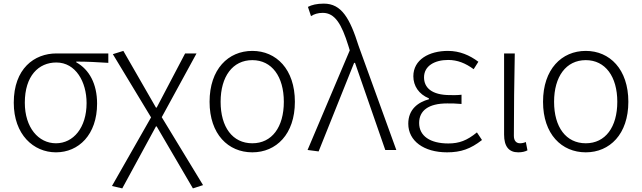

<svg xmlns="http://www.w3.org/2000/svg" viewBox="-20 -828 3545 1060"><path d="M289 13C414 13 516 -84 516 -256C516 -365 473 -444 401 -484V-488C462 -488 514 -485 578 -481V-533H292C169 -533 56 -449 56 -261C56 -85 165 13 289 13ZM289 -37C192 -37 117 -124 117 -261C117 -409 193 -483 291 -483C398 -483 458 -376 458 -259C458 -123 385 -37 289 -37Z M655 212 841 -130H845L1045 212L1101 194L873 -181L1065 -533H1002L845 -234H841L661 -547L603 -529L814 -180L598 199Z M1373 13C1505 13 1608 -87 1608 -266C1608 -446 1505 -547 1373 -547C1240 -547 1137 -446 1137 -266C1137 -87 1240 13 1373 13ZM1373 -37C1264 -37 1198 -126 1198 -266C1198 -405 1264 -496 1373 -496C1481 -496 1547 -405 1547 -266C1547 -126 1481 -37 1373 -37Z M1739 8 1935 -481H1940L2107 0H2168L1960 -574C1912 -726 1866 -808 1768 -808C1729 -808 1701 -801 1680 -790L1697 -739C1714 -750 1735 -757 1762 -757C1829 -757 1866 -695 1903 -576L1911 -550L1678 0Z M2448 13C2525 13 2578 -6 2641 -55L2613 -97C2558 -52 2515 -36 2455 -36C2355 -36 2294 -77 2294 -149C2294 -217 2345 -257 2449 -257C2474 -257 2497 -257 2528 -254V-305C2501 -302 2485 -303 2465 -303C2362 -303 2321 -345 2321 -401C2321 -465 2381 -497 2454 -497C2506 -497 2550 -479 2595 -446L2621 -487C2573 -523 2518 -547 2453 -547C2349 -547 2262 -499 2262 -407C2262 -354 2292 -308 2348 -285V-280C2289 -264 2234 -225 2234 -145C2234 -50 2320 13 2448 13Z M2841 13C2862 13 2879 9 2892 2L2883 -44C2872 -39 2861 -37 2851 -37C2831 -37 2817 -50 2817 -78C2817 -227 2819 -377 2822 -533H2763V-85C2763 -20 2789 13 2841 13Z M3214 13C3346 13 3449 -87 3449 -266C3449 -446 3346 -547 3214 -547C3081 -547 2978 -446 2978 -266C2978 -87 3081 13 3214 13ZM3214 -37C3105 -37 3039 -126 3039 -266C3039 -405 3105 -496 3214 -496C3322 -496 3388 -405 3388 -266C3388 -126 3322 -37 3214 -37Z"/></svg>

Font: Spoqa Han Sans Neo Light
Style: Regular
Weight: 300
Designer: [Spoqa Han Sans Neo] Dong-huui Kim ___ Younghwa Kang ___ Yujin Lee ___ [Noto Sans] Ryoko NISHIZUKA ____ (kana & ideograp
Foundry: Spoqa (http://www.spoqa-han-sans.com)
Version: Version 1.100;hotconv 1.0.109;makeotfexe 2.5.65596